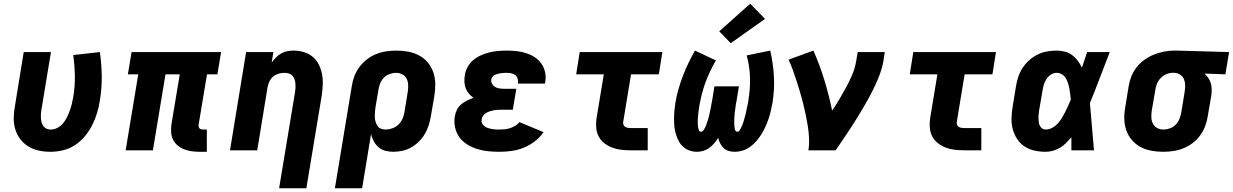

<svg xmlns="http://www.w3.org/2000/svg" viewBox="-20 -811 6652 1036"><path d="M252 8Q220 8 189.5 1.5Q159 -5 133.5 -20.5Q108 -36 90 -59.5Q72 -83 63 -111.5Q54 -140 54 -172Q54 -204 60 -235L108 -530H255L203 -216Q201 -204 200.5 -192.5Q200 -181 201 -169.5Q202 -158 205.5 -147.5Q209 -137 215.5 -128.5Q222 -120 232.5 -116Q243 -112 254 -112Q273 -112 290.5 -121.5Q308 -131 320.5 -146Q333 -161 341.5 -178.5Q350 -196 356.5 -214Q363 -232 367.5 -250Q372 -268 375 -286Q385 -344 384 -401Q383 -458 375 -514L519 -530Q528 -465 529 -400.5Q530 -336 519 -270Q514 -235 504 -202Q494 -169 478 -137Q462 -105 438.5 -76.5Q415 -48 384.5 -28Q354 -8 319.5 0Q285 8 252 8Z M1056 8Q1034 8 1013 5Q992 2 973 -5.5Q954 -13 938.5 -26Q923 -39 914 -57Q905 -75 903.5 -96.5Q902 -118 905 -140L950 -410H873L805 0H658L726 -410H670L690 -530H1173L1153 -410H1097L1052 -140Q1051 -134 1052 -128.5Q1053 -123 1056 -119Q1059 -115 1064.5 -113.5Q1070 -112 1076 -112H1096V8Z M1486 205 1572 -314Q1572 -314 1572 -314Q1572 -314 1572 -314Q1574 -326 1574.5 -338Q1575 -350 1574 -361.5Q1573 -373 1569 -384Q1565 -395 1557.5 -403Q1550 -411 1538.5 -414.5Q1527 -418 1515 -418Q1500 -418 1484 -413.5Q1468 -409 1455 -398.5Q1442 -388 1434.5 -373Q1427 -358 1424 -342L1368 0H1221L1308 -530H1455L1446 -473Q1456 -488 1469 -501Q1482 -514 1498 -523Q1514 -532 1531 -535Q1548 -538 1565 -538Q1594 -538 1621 -529.5Q1648 -521 1668.5 -503.5Q1689 -486 1701 -461Q1713 -436 1718 -409Q1723 -382 1721.5 -353Q1720 -324 1716 -295L1633 205Z M1787 205 1878 -345Q1882 -373 1892 -399.5Q1902 -426 1919.5 -449.5Q1937 -473 1960.5 -491Q1984 -509 2010.5 -519.5Q2037 -530 2065 -534Q2093 -538 2120 -538Q2152 -538 2183.5 -532Q2215 -526 2242 -511.5Q2269 -497 2288.5 -473.5Q2308 -450 2318 -421Q2328 -392 2328.5 -359.5Q2329 -327 2324 -295L2305 -185Q2301 -160 2293.5 -136Q2286 -112 2273 -89.5Q2260 -67 2241 -48Q2222 -29 2199.5 -16Q2177 -3 2152 2.5Q2127 8 2102 8Q2080 8 2059 2.5Q2038 -3 2022.5 -16.5Q2007 -30 1997 -48.5Q1987 -67 1982 -87L1934 205ZM2061 -112Q2079 -112 2097 -118.5Q2115 -125 2129 -138Q2143 -151 2151 -168.5Q2159 -186 2162 -204L2180 -314Q2183 -333 2182.5 -351.5Q2182 -370 2174.5 -385.5Q2167 -401 2151.5 -409.5Q2136 -418 2117 -418Q2117 -418 2117 -418Q2117 -418 2117 -418Q2100 -418 2082 -411.5Q2064 -405 2051 -391.5Q2038 -378 2031 -360.5Q2024 -343 2022 -326L2006 -232Q2004 -219 2003 -205.5Q2002 -192 2002.5 -179Q2003 -166 2006.5 -154Q2010 -142 2017 -131.5Q2024 -121 2035.5 -116.5Q2047 -112 2061 -112Z M2675 8Q2644 8 2613.5 5Q2583 2 2555 -7Q2527 -16 2502 -31Q2477 -46 2460 -69Q2443 -92 2436 -121.5Q2429 -151 2434 -182Q2437 -200 2445 -217.5Q2453 -235 2468 -247.5Q2483 -260 2500 -268.5Q2517 -277 2535 -283Q2521 -293 2510 -306Q2499 -319 2493 -334.5Q2487 -350 2486 -368Q2485 -386 2488 -404Q2491 -427 2503 -449Q2515 -471 2534 -487Q2553 -503 2576 -513Q2599 -523 2622 -528.5Q2645 -534 2668.5 -536Q2692 -538 2715 -538Q2742 -538 2768.5 -535Q2795 -532 2819.5 -524Q2844 -516 2865 -502.5Q2886 -489 2900.5 -468.5Q2915 -448 2921 -422Q2927 -396 2922 -369Q2922 -367 2921.5 -364.5Q2921 -362 2920 -360H2775Q2775 -361 2775 -361.5Q2775 -362 2775 -363Q2777 -375 2773 -387Q2769 -399 2760 -406Q2751 -413 2739 -415.5Q2727 -418 2715 -418Q2707 -418 2699 -417.5Q2691 -417 2683 -416Q2675 -415 2667 -413Q2659 -411 2651 -407.5Q2643 -404 2637.5 -397Q2632 -390 2631 -382Q2629 -370 2635 -359Q2641 -348 2651 -342Q2661 -336 2673.5 -334Q2686 -332 2699 -332H2766L2747 -219H2680Q2670 -219 2660 -218Q2650 -217 2640 -215Q2630 -213 2620 -209.5Q2610 -206 2601 -200Q2592 -194 2586 -185Q2580 -176 2579 -166Q2577 -155 2581.5 -145.5Q2586 -136 2594 -130Q2602 -124 2612 -120.5Q2622 -117 2632.5 -115Q2643 -113 2653.5 -112.5Q2664 -112 2675 -112Q2689 -112 2703.5 -113.5Q2718 -115 2732 -119.5Q2746 -124 2759.5 -132Q2773 -140 2783 -152L2913 -98Q2893 -69 2864.5 -47.5Q2836 -26 2804.5 -13.5Q2773 -1 2740 3.5Q2707 8 2675 8Z M3382 0Q3356 0 3330.5 -3Q3305 -6 3282 -15Q3259 -24 3240 -39Q3221 -54 3210 -75.5Q3199 -97 3197 -123Q3195 -149 3199 -174L3238 -410H3089L3108 -530H3554L3535 -410H3385L3343 -155Q3341 -147 3343.5 -139.5Q3346 -132 3352 -127.5Q3358 -123 3366 -121.5Q3374 -120 3382 -120H3475V0Z M3741 8Q3720 8 3700 1Q3680 -6 3665.5 -19.5Q3651 -33 3642 -50.5Q3633 -68 3627 -87.5Q3621 -107 3619 -127.5Q3617 -148 3617 -169.5Q3617 -191 3619 -212.5Q3621 -234 3624 -255Q3630 -291 3640.5 -328Q3651 -365 3664.5 -400.5Q3678 -436 3694.5 -470.5Q3711 -505 3730 -538L3843 -485Q3826 -456 3812 -426.5Q3798 -397 3786.5 -366Q3775 -335 3767 -302.5Q3759 -270 3753 -238Q3752 -231 3751 -223.5Q3750 -216 3749 -208.5Q3748 -201 3747.5 -193.5Q3747 -186 3746 -178.5Q3745 -171 3745 -164Q3745 -157 3745 -149.5Q3745 -142 3745.5 -134.5Q3746 -127 3747.5 -120Q3749 -113 3752 -106.5Q3755 -100 3763 -100Q3770 -100 3775 -107Q3780 -114 3783.5 -120.5Q3787 -127 3790 -134.5Q3793 -142 3795 -149Q3797 -156 3799.5 -163.5Q3802 -171 3804 -178Q3806 -185 3807.5 -192.5Q3809 -200 3810.5 -207Q3812 -214 3813.5 -221.5Q3815 -229 3816.5 -236Q3818 -243 3819 -250.5Q3820 -258 3822 -265L3835 -345H3967L3954 -265Q3952 -258 3951 -250.5Q3950 -243 3949 -236Q3948 -229 3947 -221.5Q3946 -214 3945 -206.5Q3944 -199 3943.5 -192Q3943 -185 3942.5 -177.5Q3942 -170 3942 -163Q3942 -156 3942 -148.5Q3942 -141 3942.5 -134Q3943 -127 3944 -120Q3945 -113 3948 -106.5Q3951 -100 3959 -100Q3965 -100 3969.5 -106Q3974 -112 3977 -118Q3980 -124 3982.5 -130Q3985 -136 3987.5 -142Q3990 -148 3992 -154.5Q3994 -161 3995.5 -167Q3997 -173 3999 -179.5Q4001 -186 4002.5 -192.5Q4004 -199 4005.5 -205Q4007 -211 4008 -217.5Q4009 -224 4010.5 -230.5Q4012 -237 4013.5 -243Q4015 -249 4016 -255.5Q4017 -262 4018 -268Q4023 -300 4025.5 -331Q4028 -362 4027 -393Q4026 -424 4021.5 -453.5Q4017 -483 4009 -512L4136 -538Q4144 -503 4149 -468Q4154 -433 4156 -397.5Q4158 -362 4156 -327Q4154 -292 4148 -255Q4144 -234 4139 -212.5Q4134 -191 4127 -170Q4120 -149 4110.5 -128Q4101 -107 4089 -87.5Q4077 -68 4061.5 -50Q4046 -32 4027 -18.5Q4008 -5 3986.5 1.5Q3965 8 3943 8Q3926 8 3910.5 3Q3895 -2 3884 -13Q3873 -24 3866 -37.5Q3859 -51 3855 -67Q3845 -51 3833 -37Q3821 -23 3806.5 -12.5Q3792 -2 3775 3Q3758 8 3741 8ZM3923 -578 3861 -642 4028 -791 4108 -709Z M4342 0Q4347 -32 4345.5 -65Q4344 -98 4339 -129.5Q4334 -161 4327.5 -192Q4321 -223 4313.5 -253Q4306 -283 4297 -313.5Q4288 -344 4278.5 -373.5Q4269 -403 4258.5 -432Q4248 -461 4235 -489L4369 -538Q4403 -461 4428 -379.5Q4453 -298 4470 -214Q4491 -245 4510 -277Q4529 -309 4546.5 -341.5Q4564 -374 4578.5 -408Q4593 -442 4599 -477L4608 -530H4754L4746 -477Q4740 -445 4728.5 -413.5Q4717 -382 4702.5 -351Q4688 -320 4672 -290Q4656 -260 4638.5 -230.5Q4621 -201 4603 -172Q4585 -143 4566 -114Q4547 -85 4527.5 -56.5Q4508 -28 4489 0Z M5182 0Q5156 0 5130.5 -3Q5105 -6 5082 -15Q5059 -24 5040 -39Q5021 -54 5010 -75.5Q4999 -97 4997 -123Q4995 -149 4999 -174L5038 -410H4889L4908 -530H5354L5335 -410H5185L5143 -155Q5141 -147 5143.5 -139.5Q5146 -132 5152 -127.5Q5158 -123 5166 -121.5Q5174 -120 5182 -120H5275V0Z M5622 8Q5591 8 5561.5 1.5Q5532 -5 5508 -21Q5484 -37 5468 -61.5Q5452 -86 5444.5 -114.5Q5437 -143 5438 -173.5Q5439 -204 5444 -235L5462 -345Q5466 -371 5474.5 -396.5Q5483 -422 5498 -445Q5513 -468 5534 -486.5Q5555 -505 5579.5 -517Q5604 -529 5630 -533.5Q5656 -538 5682 -538Q5705 -538 5727 -532Q5749 -526 5766 -513Q5783 -500 5796 -482.5Q5809 -465 5818 -446Q5825 -467 5832 -488Q5839 -509 5846 -530H5968Q5941 -461 5915 -392Q5889 -323 5861 -255Q5867 -191 5872 -127.5Q5877 -64 5883 0H5761Q5761 -18 5761 -35.5Q5761 -53 5761 -70Q5747 -54 5732 -39Q5717 -24 5699 -13.5Q5681 -3 5661.5 2.5Q5642 8 5622 8ZM5622 -112Q5640 -112 5657 -121Q5674 -130 5687 -144Q5700 -158 5709.5 -174Q5719 -190 5727.5 -206.5Q5736 -223 5743.5 -240Q5751 -257 5758 -274Q5756 -289 5754.5 -304Q5753 -319 5750 -334Q5747 -349 5742.5 -363Q5738 -377 5730.5 -389.5Q5723 -402 5710 -410Q5697 -418 5682 -418Q5666 -418 5651.5 -409Q5637 -400 5627.5 -386Q5618 -372 5613 -356.5Q5608 -341 5606 -326L5587 -216Q5586 -205 5584.5 -194.5Q5583 -184 5583.5 -173Q5584 -162 5585 -152Q5586 -142 5590.5 -133Q5595 -124 5603 -118Q5611 -112 5622 -112Z M6256 8Q6223 8 6191.5 2Q6160 -4 6133 -18.5Q6106 -33 6086.5 -56.5Q6067 -80 6057 -109Q6047 -138 6046.5 -170.5Q6046 -203 6052 -235L6070 -345Q6074 -372 6084.5 -398.5Q6095 -425 6113 -448Q6131 -471 6155.5 -488.5Q6180 -506 6206.5 -516.5Q6233 -527 6260.5 -532.5Q6288 -538 6315 -538Q6319 -538 6323.5 -538Q6328 -538 6333 -538L6612 -530L6592 -410L6479 -414Q6491 -403 6500 -390Q6509 -377 6513.5 -361Q6518 -345 6518 -328.5Q6518 -312 6516 -295L6497 -185Q6493 -157 6483 -130.5Q6473 -104 6456 -80.5Q6439 -57 6415 -39Q6391 -21 6364.5 -10.5Q6338 0 6310.5 4Q6283 8 6256 8ZM6258 -112Q6275 -112 6293 -118.5Q6311 -125 6324 -138.5Q6337 -152 6344 -169.5Q6351 -187 6354 -204L6372 -314Q6375 -332 6375 -349.5Q6375 -367 6369 -382.5Q6363 -398 6349 -407.5Q6335 -417 6318 -418H6313Q6312 -418 6310.5 -418Q6309 -418 6307 -418Q6290 -418 6273 -410.5Q6256 -403 6243 -390Q6230 -377 6223 -360Q6216 -343 6214 -326L6195 -216Q6192 -197 6192.5 -178.5Q6193 -160 6200.5 -144.5Q6208 -129 6223.5 -120.5Q6239 -112 6258 -112Z"/></svg>

Font: Iosevka Curly Heavy Extended
Style: Italic
Weight: 900
Width: 7
Italic angle: -9°
Monospace: yes
Designer: Belleve Invis
Foundry: Belleve Invis
Version: Version 11.1.0; ttfautohint (v1.8.3)